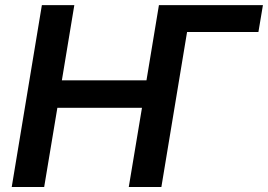

<svg xmlns="http://www.w3.org/2000/svg" viewBox="-20 -748 1072 768"><path d="M1031.7 -727.5 1013.7 -620.1H700.7L618.2 -727.5ZM26.9 0 147.5 -727.5H277.3L227.5 -426.8H565.9L615.7 -727.5H746.1L625.5 0H495.1L547.9 -316.9H209.5L156.7 0Z"/></svg>

Font: Inter 16pt SemiBold
Style: Italic
Weight: 600
Italic angle: -9.3988°
Version: Version 4.001;git-66647c0bb